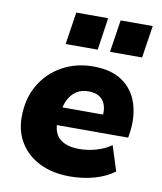

<svg xmlns="http://www.w3.org/2000/svg" viewBox="-83 -799 741 878"><g transform="rotate(10 287.0 -360.5)"><path d="M300 11Q221 11 162 -17.5Q103 -46 70 -98Q37 -150 37 -219Q37 -304 74.5 -368Q112 -432 176.5 -467.5Q241 -503 320 -503Q404 -503 455.5 -467.5Q507 -432 527 -371Q547 -310 537 -236L533 -210H182L194 -294H416L400 -281Q405 -312 397.5 -336Q390 -360 370.5 -373.5Q351 -387 318 -387Q286 -387 264 -373Q242 -359 228.5 -335Q215 -311 211 -281L204 -242Q198 -203 209.5 -175.5Q221 -148 249.5 -134Q278 -120 320 -120Q361 -120 400.5 -131.5Q440 -143 469 -164L506 -48Q469 -20 415.5 -4.5Q362 11 300 11ZM383 -582 406 -732H555L532 -582ZM177 -582 200 -732H348L326 -582Z"/></g></svg>

Font: Nunito Sans 12pt Black
Style: Italic
Weight: 900
Italic angle: -9°
Designer: Vernon Adams
Foundry: Vernon Adams
Version: Version 3.101;gftools[0.9.27]